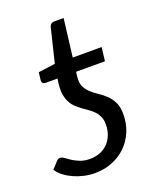

<svg xmlns="http://www.w3.org/2000/svg" viewBox="-137 -748 679 834"><g transform="rotate(-20 202.5 -331.0)"><path d="M227.5 -412.5Q224 -384 232.5 -366Q241 -348 255.8 -334.5Q270.5 -321 288.5 -309.2Q306.5 -297.5 322.5 -282.2Q338.5 -267 349.2 -245.5Q360 -224 360 -190.5Q360 -147.5 344.8 -110.8Q329.5 -74 302.5 -47.5Q275.5 -21 238.2 -6Q201 9 157.5 9Q132 9 107 3.2Q82 -2.5 60 -12.5Q38 -22.5 20.2 -36.2Q2.5 -50 -8.5 -66.5L20 -97.5Q26.5 -105.5 37 -105.5Q45 -105.5 55.2 -97.8Q65.5 -90 79.5 -81Q93.5 -72 112.8 -64.2Q132 -56.5 158 -56.5Q184.5 -56.5 205.8 -65.2Q227 -74 242 -89.5Q257 -105 265.2 -126.8Q273.5 -148.5 273.5 -174.5Q273.5 -195 267 -209.8Q260.5 -224.5 250 -235.8Q239.5 -247 226.5 -256Q213.5 -265 200 -274.8Q186.5 -284.5 174.2 -295.8Q162 -307 153.5 -322.8Q145 -338.5 141.2 -359.5Q137.5 -380.5 141 -410L144 -433H88.5Q81 -433 76.5 -437.8Q72 -442.5 73 -452.5L77 -486.5L155 -497L193.5 -655Q199 -671 215.5 -671H259L237.5 -496H371L363.5 -433H230Z"/></g></svg>

Font: Lato 2
Style: Italic
Weight: 400
Italic angle: -7°
Designer: Lukasz Dziedzic with Adam Twardoch and Botio Nikoltchev
Foundry: tyPoland Lukasz Dziedzic
Version: Version 2.015; 2015-08-06; http://www.latofonts.com/